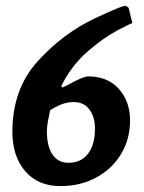

<svg xmlns="http://www.w3.org/2000/svg" viewBox="-20 -619 487 651"><path d="M188 -328 191 -322 212 -332Q258 -358 278 -360Q346 -360 383.5 -317Q421 -274 421 -211Q421 -148 391 -97.5Q361 -47 307 -17.5Q253 12 185 12Q109 12 65.5 -38.5Q22 -89 22 -172Q22 -317 108 -411.5Q194 -506 301 -556.5Q408 -607 408 -598L416 -593L429 -540Q429 -543 379 -516.5Q329 -490 275.5 -443Q222 -396 188 -328ZM150 -245Q146 -226 142.5 -208Q139 -190 139 -173Q139 -123 158 -95Q177 -67 212 -67Q255 -67 278.5 -98Q302 -129 302 -183Q302 -223 283 -248Q264 -273 230 -273Q207 -273 185.5 -264Q164 -255 150 -245Z"/></svg>

Font: Alegreya SC
Style: Bold Italic
Weight: 700
Italic angle: -7°
Designer: Juan Pablo del Peral
Foundry: Huerta Tipografica
Version: Version 2.007; ttfautohint (v1.6)